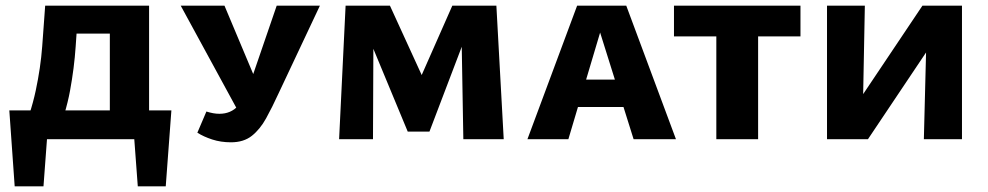

<svg xmlns="http://www.w3.org/2000/svg" viewBox="-20 -493 3499 680"><path d="M51 0Q89 -90 106.5 -172Q124 -254 129.5 -329Q135 -404 140 -473H258Q253 -404 248 -328.5Q243 -253 228 -171.5Q213 -90 176 0ZM32 167 13 -102H154L134 167ZM57 0 52 -102H587L523 0ZM468 167 448 -102H587L567 167ZM369 0V-473H508V0ZM213 -374V-473H429V-374Z M798 11Q762 11 731.5 1Q701 -9 679 -23L711 -98Q724 -94 735 -92Q746 -90 757 -90Q798 -90 823.5 -118.5Q849 -147 867 -202L960 -473H1113L966 -161Q944 -113 922.5 -74Q901 -35 872 -12Q843 11 798 11ZM834 -80 620 -473H775L899 -178Z M1621 0 1614 -406 1651 -421 1501 -27H1424L1253 -439L1293 -473H1361L1502 -165H1446L1582 -473H1738L1764 0ZM1181 0 1204 -473H1303L1301 0Z M1848 0 2024 -473H2198L2374 0H2224L2089 -430H2121L1993 0ZM1952 -114 1986 -211H2216L2261 -114Z M2517 0V-473H2665V0ZM2367 -364V-473H2815V-364Z M2992 0 2995 -97 3247 -473H3320V-397L3054 0ZM2909 0V-473H3043L3034 0ZM3252 0 3264 -473H3387V0Z"/></svg>

Font: Ysabeau SC ExtraBold
Style: Regular
Weight: 800
Designer: Christian Thalmann (Catharsis Fonts)
Version: Version 2.001;gftools[0.9.30]; featfreeze: smcp